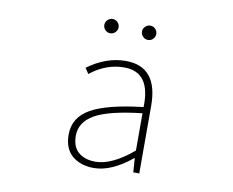

<svg xmlns="http://www.w3.org/2000/svg" viewBox="-80 -838 1161 956"><g transform="rotate(10 500.0 -360.5)"><path d="M450.2 12.7Q383.8 12.7 341.3 -22.9Q298.8 -58.6 298.8 -129.9Q298.8 -216.8 380.4 -262.7Q461.9 -308.6 642.6 -329.1Q648.4 -506.8 514.6 -506.8Q421.9 -506.8 342.8 -443.4L324.2 -471.7Q417 -540 516.6 -540Q678.7 -540 678.7 -340.8V0H648.4L643.6 -70.3H640.6Q539.1 12.7 450.2 12.7ZM453.1 -19.5Q536.1 -19.5 642.6 -109.4V-297.9Q475.6 -279.3 405.3 -239.3Q335 -199.2 335 -130.9Q335 -73.2 367.7 -46.4Q400.4 -19.5 453.1 -19.5ZM440.4 -672.9Q429.7 -662.1 415 -662.1Q400.4 -662.1 389.6 -672.9Q378.9 -683.6 378.9 -698.2Q378.9 -712.9 389.6 -723.6Q400.4 -734.4 415 -734.4Q429.7 -734.4 440.4 -723.6Q451.2 -712.9 451.2 -698.2Q451.2 -683.6 440.4 -672.9ZM605.5 -662.1Q590.8 -662.1 580.1 -672.9Q569.3 -683.6 569.3 -698.2Q569.3 -712.9 580.1 -723.6Q590.8 -734.4 605.5 -734.4Q621.1 -734.4 631.3 -723.6Q641.6 -712.9 641.6 -698.2Q641.6 -683.6 631.3 -672.9Q621.1 -662.1 605.5 -662.1Z"/></g></svg>

Font: GenEi Gothic M ExtraLight
Style: Regular
Weight: 200
Designer: o_tamon (Modified); [Source Han Sans]
Ryoko NISHIZUKA  (kana & ideographs); Paul D. Hunt (Latin, Greek & Cyrillic); Wenl
Version: Version 1.1a;Original Version 1.004